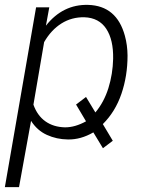

<svg xmlns="http://www.w3.org/2000/svg" viewBox="-33 -558 605 781"><path d="M385.3 -53.2 425.8 14.6 385.7 44.9 346.7 -19.5Q295.4 10.3 243.2 9.3Q197.3 8.8 157.7 -9.3Q118.2 -27.3 93.3 -66.4L44.4 203.1H-13.2L113.8 -528.3H167.5L153.8 -453.6Q222.7 -541 325.7 -538.1Q441.9 -534.7 475.1 -412.1Q485.4 -374.5 485.8 -332Q485.8 -249 460.9 -176.3Q436 -103.5 385.3 -53.2ZM427.2 -318.8Q428.7 -396 399.2 -440.9Q369.6 -485.8 310.1 -487.8Q258.8 -488.8 217 -462.6Q175.3 -436.5 146.5 -386.7L103 -132.3Q118.7 -87.9 151.6 -64.5Q184.6 -41 231.9 -40Q272.5 -40 316.9 -64.5L276.4 -132.8L316.9 -163.6L355 -100.6Q390.1 -142.6 408 -199.7Q425.8 -256.8 427.2 -318.8Z"/></svg>

Font: RobotoInd Light
Style: Italic
Weight: 300
Italic angle: -12°
Designer: Google
Version: Version 2.001151; 2014